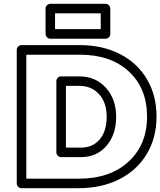

<svg xmlns="http://www.w3.org/2000/svg" viewBox="-20 -963 842 1008"><path d="M67.9 0V-701.2Q67.9 -711.9 75.7 -719Q83.5 -726.1 92.8 -726.1H399.9Q517.6 -726.1 608.9 -679.7Q700.2 -633.3 751 -547.9Q801.8 -462.4 801.8 -351.1Q801.8 -239.3 750.2 -153.8Q698.7 -68.4 606 -21.7Q513.2 24.9 393.1 24.9H92.8Q82 24.9 75 17.1Q67.9 9.3 67.9 0ZM118.2 -24.9H393.1Q557.6 -24.9 654.8 -114.3Q752 -203.6 752 -351.1Q752 -499 656.7 -587.4Q561.5 -675.8 399.9 -675.8H118.2ZM219.2 -785.2V-918Q219.2 -928.7 227.1 -935.8Q234.9 -942.9 244.1 -942.9H534.2Q544.9 -942.9 552 -935.1Q559.1 -927.2 559.1 -918V-785.2Q559.1 -774.4 551.3 -767.1Q543.5 -759.8 534.2 -759.8H244.1Q233.4 -759.8 226.3 -767.8Q219.2 -775.9 219.2 -785.2ZM269 -810.1H508.8V-893.1H269ZM275.9 -163.1V-537.1Q275.9 -546.4 283 -554.2Q290 -562 300.8 -562H396Q481.9 -562 535.9 -502.2Q589.8 -442.4 589.8 -349.1Q589.8 -256.8 539.1 -197.5Q488.3 -138.2 405.8 -138.2H300.8Q291.5 -138.2 283.7 -145.3Q275.9 -152.3 275.9 -163.1ZM326.2 -188H405.8Q466.3 -188 503.2 -231Q540 -273.9 540 -349.1Q540 -424.8 500.2 -468.5Q460.4 -512.2 396 -512.2H326.2Z"/></svg>

Font: Trueno ExtraBold Outline
Style: Regular
Weight: 800
Width: 6
Designer: Julieta Ulanovsky
Foundry: Julieta Ulanovsky
Version: Version 3.001b | FøM Fix